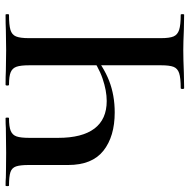

<svg xmlns="http://www.w3.org/2000/svg" viewBox="-16 -648 665 672"><g transform="rotate(90 316.0 -312.5)"><path d="M277 -12Q280 -12 280 -6Q280 0 277 0Q246 0 229 -1L156 -2L85 -1Q66 0 32 0Q30 0 30 -6Q30 -12 32 -12Q68 -12 85 -17Q102 -22 108 -36.5Q114 -51 114 -81V-544Q114 -574 108 -588Q102 -602 85 -607.5Q68 -613 32 -613Q30 -613 30 -619Q30 -625 32 -625L85 -624Q129 -622 156 -622Q187 -622 235 -624L289 -625Q292 -625 292 -619Q292 -613 289 -613Q253 -613 236.5 -607.5Q220 -602 214.5 -588Q209 -574 209 -544V-83Q209 -53 214 -38.5Q219 -24 233 -18Q247 -12 277 -12ZM374 -382Q458 -382 508 -342.5Q558 -303 558 -219V-81Q558 -51 563 -36.5Q568 -22 583 -17Q598 -12 630 -12Q632 -12 632 -6Q632 0 630 0Q612 0 602 -1Q592 -1 572.5 -1.5Q553 -2 515 -2L429 -1Q416 0 394 0Q392 0 392 -6Q392 -12 394 -12Q424 -12 438.5 -18Q453 -24 458 -38.5Q463 -53 463 -83V-184Q463 -268 430.5 -311Q398 -354 334 -354Q298 -354 255.5 -339.5Q213 -325 169 -292L161 -299Q213 -343 263.5 -362.5Q314 -382 374 -382Z"/></g></svg>

Font: Cormorant Infant SemiBold
Style: Regular
Weight: 600
Designer: Christian Thalmann (Catharsis Fonts)
Foundry: Catharsis Fonts
Version: Version 4.000